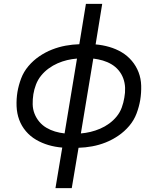

<svg xmlns="http://www.w3.org/2000/svg" viewBox="-20 -755 840 990"><path d="M266 215 301 6Q264 3 230 -7Q196 -17 166 -34.5Q136 -52 113.5 -78.5Q91 -105 79 -137.5Q67 -170 65.5 -207Q64 -244 70 -281Q76 -316 89 -350.5Q102 -385 126.5 -414Q151 -443 182.5 -464.5Q214 -486 248.5 -499.5Q283 -513 318.5 -519.5Q354 -526 389 -527L423 -735H507L473 -526Q509 -523 543.5 -513Q578 -503 607.5 -485.5Q637 -468 659.5 -441.5Q682 -415 694.5 -382.5Q707 -350 708 -313Q709 -276 703 -239Q697 -204 684 -169.5Q671 -135 646.5 -106Q622 -77 590.5 -55.5Q559 -34 525 -20.5Q491 -7 455.5 -0.5Q420 6 385 7L350 215ZM313 -67 377 -453Q351 -451 326 -445Q301 -439 277 -428.5Q253 -418 231 -402Q209 -386 192 -365Q175 -344 165.5 -319Q156 -294 152 -269Q148 -243 148.5 -217.5Q149 -192 158 -169Q167 -146 182.5 -127.5Q198 -109 219 -96.5Q240 -84 263.5 -77Q287 -70 313 -67ZM397 -67Q422 -69 447 -75Q472 -81 496.5 -91.5Q521 -102 543 -118Q565 -134 582 -155Q599 -176 608 -201Q617 -226 621 -251Q626 -277 625 -302.5Q624 -328 615.5 -351Q607 -374 591.5 -392.5Q576 -411 555 -423.5Q534 -436 510 -443Q486 -450 461 -453Z"/></svg>

Font: Iosevka Aile Oblique
Style: Regular
Weight: 400
Italic angle: -9°
Designer: Belleve Invis
Foundry: Belleve Invis
Version: Version 31.1.0; ttfautohint (v1.8.4)